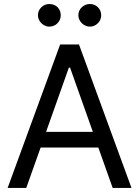

<svg xmlns="http://www.w3.org/2000/svg" viewBox="-20 -926 686 946"><path d="M17.6 0 276.4 -707H369.1L627.9 0H535.2L464.4 -199.2H180.2L109.4 0ZM437.5 -276.4 325.2 -592.8H319.3L207 -276.4ZM167 -850.6Q167 -874 183.6 -890.1Q200.2 -906.2 222.7 -906.2Q247.6 -906.2 263.4 -890.6Q279.3 -875 279.3 -850.6Q279.3 -828.1 263.2 -811.5Q247.1 -794.9 222.7 -794.9Q208.5 -794.9 195.6 -802.7Q182.6 -810.5 174.8 -823.5Q167 -836.4 167 -850.6ZM366.2 -850.6Q366.2 -874.5 383.1 -890.4Q399.9 -906.2 422.9 -906.2Q446.3 -906.2 462.4 -890.4Q478.5 -874.5 478.5 -850.6Q478.5 -835.9 471.2 -823.2Q463.9 -810.5 450.9 -802.7Q438 -794.9 422.9 -794.9Q408.2 -794.9 395 -802.7Q381.8 -810.5 374 -823.5Q366.2 -836.4 366.2 -850.6Z"/></svg>

Font: WEMIX Pretendard
Style: Regular
Weight: 400
Designer: Base glyphs from Inter by Rasmus Andersson; Hangeul glyphs from Noto Sans CJK(Source Han Sans) by Jang Soo-young and Kan
Foundry: Kil Hyung-jin
Version: Version 1.000